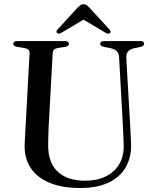

<svg xmlns="http://www.w3.org/2000/svg" viewBox="-20 -900 754 935"><path d="M578 -295.5 560 -620Q559 -638.5 550 -649.2Q541 -660 520 -665L485 -672Q475 -674.5 471.5 -678Q468 -681.5 468 -687Q468 -693 472.5 -696.5Q477 -700 485 -700H664.5Q673 -700 677.5 -696.5Q682 -693 682 -687Q682 -681.5 678 -677.8Q674 -674 664 -671.5L633 -665Q611.5 -660 602.8 -648Q594 -636 595 -618L613.5 -296.5Q615 -271 616.2 -246.2Q617.5 -221.5 618.5 -195Q619.5 -134.5 593 -87Q566.5 -39.5 511.2 -12Q456 15.5 371.5 15.5Q280.5 15.5 219.8 -10.5Q159 -36.5 129 -82.8Q99 -129 100 -190.5Q100.5 -204.5 101.5 -225.8Q102.5 -247 103.8 -271.2Q105 -295.5 106.5 -317.5L124 -641Q125 -652.5 118 -658.2Q111 -664 96.5 -666.5L62.5 -672Q44.5 -675.5 44.5 -687Q44.5 -693 49.2 -696.5Q54 -700 62.5 -700H298Q306.5 -700 311 -696.5Q315.5 -693 315.5 -687Q315.5 -681.5 311.8 -677.8Q308 -674 298 -672L263 -666.5Q249.5 -664 243.5 -658.5Q237.5 -653 236.5 -641L219 -320Q216.5 -283 215.8 -252.8Q215 -222.5 214.5 -199Q213 -108.5 260.8 -64.2Q308.5 -20 394 -20Q453 -20 495.5 -41Q538 -62 560.8 -101Q583.5 -140 582.5 -193.5Q581.5 -226.5 580.2 -250.8Q579 -275 578 -295.5ZM406.5 -816H367L494 -740.5Q507.5 -733 515 -738.5Q518 -741 518.2 -745.8Q518.5 -750.5 513.5 -756L416 -862Q408.5 -870 402.2 -874.8Q396 -879.5 387 -879.5Q378 -879.5 371.5 -874.8Q365 -870 357 -862L260 -756Q254.5 -750.5 255 -745.8Q255.5 -741 258.5 -738.5Q266 -733 279 -740.5Z"/></svg>

Font: Fraunces 60pt
Style: Regular
Weight: 400
Version: Version 1.000;[b76b70a41]